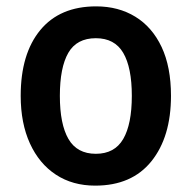

<svg xmlns="http://www.w3.org/2000/svg" viewBox="-20 -573 602 603"><path d="M517 -272Q517 -143 455.5 -66.5Q394 10 279 10Q208 10 155.5 -24.5Q103 -59 74 -122.5Q45 -186 45 -272Q45 -404 106.5 -478.5Q168 -553 282 -553Q352 -553 405 -520.5Q458 -488 487.5 -425.5Q517 -363 517 -272ZM168 -272Q168 -183 195 -136.5Q222 -90 281 -90Q340 -90 367 -136.5Q394 -183 394 -272Q394 -361 367 -407Q340 -453 281 -453Q221 -453 194.5 -407Q168 -361 168 -272Z"/></svg>

Font: Noto Sans Devanagari SemiCondensed SemiBold
Style: Regular
Weight: 600
Width: 4
Designer: Jelle Bosma - Monotype Design Team
Foundry: Monotype Imaging Inc.
Version: Version 2.004; ttfautohint (v1.8.4.7-5d5b)